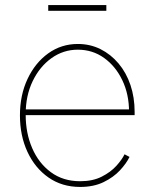

<svg xmlns="http://www.w3.org/2000/svg" viewBox="-20 -721 602 752"><path d="M293.9 11.2Q223.1 11.2 170.2 -25.6Q117.2 -62.5 87.6 -126Q58.1 -189.5 58.1 -269Q58.1 -348.6 87.9 -411.9Q117.7 -475.1 168.9 -512Q220.2 -548.8 284.7 -548.8Q333 -548.8 373.5 -528.6Q414.1 -508.3 444.3 -472.4Q474.6 -436.5 491 -387.9Q507.3 -339.4 507.3 -282.7V-270H69.8V-292.5H494.6L485.4 -283.7Q485.4 -351.6 459.2 -406.5Q433.1 -461.4 387.9 -493.9Q342.8 -526.4 284.7 -526.4Q228 -526.4 181.6 -493.2Q135.3 -460 107.9 -403.1Q80.6 -346.2 80.6 -274.4V-271.5Q80.6 -199.7 106 -140.9Q131.3 -82 179.2 -46.6Q227.1 -11.2 293.9 -11.2Q343.3 -11.2 378.4 -29.1Q413.6 -46.9 435.8 -71.5Q458 -96.2 467.8 -116.7L487.3 -106.4Q475.1 -81.1 449.7 -53.7Q424.3 -26.4 385.5 -7.6Q346.7 11.2 293.9 11.2ZM396.5 -701.2V-678.7H168.9V-701.2Z"/></svg>

Font: Inter 17pt Thin
Style: Regular
Weight: 250
Version: Version 4.001;git-66647c0bb